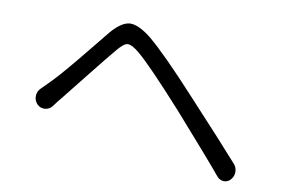

<svg xmlns="http://www.w3.org/2000/svg" viewBox="-64 -734 1128 769"><g transform="rotate(10 500.0 -349.5)"><path d="M160.2 -249Q149.4 -234.4 130.9 -232.4Q128.9 -232.4 127 -232.4Q110.4 -232.4 98.6 -244.1Q85.9 -257.8 85.9 -275.4Q85.9 -295.9 100.6 -309.6Q110.4 -319.3 133.8 -342.8Q155.3 -364.3 189 -403.8Q222.7 -443.4 268.6 -500Q314.5 -556.6 332 -578.1Q372.1 -625 406.2 -627.9Q408.2 -627.9 410.2 -627.9Q443.4 -627.9 494.1 -587.9Q563.5 -530.3 701.2 -379.9Q850.6 -218.8 915 -145.5Q925.8 -132.8 925.8 -115.2Q925.8 -96.7 913.1 -83Q902.3 -71.3 886.7 -71.3Q886.7 -71.3 885.7 -71.3Q869.1 -72.3 858.4 -85Q807.6 -146.5 657.2 -316.4Q514.6 -474.6 460.9 -519.5Q430.7 -544.9 414.1 -544.9Q413.1 -544.9 412.1 -544.9Q396.5 -543.9 370.1 -511.7Q342.8 -479.5 275.4 -394.5Q208 -309.6 188.5 -285.2Q175.8 -270.5 160.2 -249Z"/></g></svg>

Font: Gen Jyuu Gothic Normal
Style: Regular
Weight: 300
Designer: [Source Han Sans]
Ryoko NISHIZUKA  (kana & ideographs); Paul D. Hunt (Latin, Greek & Cyrillic); Wenlong ZHANG  (bopomofo
Version: Version 1.002.20150607